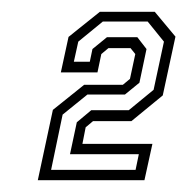

<svg xmlns="http://www.w3.org/2000/svg" viewBox="-20 -720 317 325"><path d="M44 -415 69.5 -534 122.5 -576.5H188L200 -586.5L209 -628.5L201 -638.5H163.5L151.5 -628.5L145 -597.5H83L96 -657.5L149 -700H242L277 -658L255.5 -558.5L202.5 -515H137.5L125 -504.5L119.5 -476.5H238L224.5 -415ZM66.5 -432.5H209.5L215 -459H98.5L110 -513L134.5 -533.5H198L240 -568L257.5 -649.5L230 -683.5H154L112.5 -649.5L105 -615.5H132L136.5 -637L161 -657H212.5L228 -637L216 -580L191.5 -560H128L86 -526Z"/></svg>

Font: Tourney Condensed Regular
Style: Italic
Weight: 400
Width: 3
Italic angle: -12°
Designer: Tyler Finck
Foundry: Etcetera Type Co
Version: Version 1.010; ttfautohint (v1.8.3)